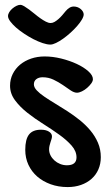

<svg xmlns="http://www.w3.org/2000/svg" viewBox="-20 -654 431 783"><path d="M162.1 -423.8Q194.8 -423.8 229.5 -415.3Q264.2 -406.7 293 -393.3Q321.8 -379.9 340.3 -363.3Q358.9 -346.7 358.9 -331.1Q358.9 -323.2 352.1 -313.7Q345.2 -304.2 335.4 -295.7Q325.7 -287.1 314.2 -281.5Q302.7 -275.9 293.9 -275.9Q282.2 -275.9 267.8 -285.6Q253.4 -295.4 236.1 -307.4Q218.8 -319.3 198.2 -329.1Q177.7 -338.9 153.8 -338.9Q138.2 -338.9 128.2 -331.3Q118.2 -323.7 118.2 -310.1Q118.2 -297.9 129.9 -285.4Q141.6 -272.9 160.9 -259.8Q180.2 -246.6 204.6 -231.9Q229 -217.3 254.6 -200.7Q280.3 -184.1 304.7 -164.6Q329.1 -145 348.4 -122.1Q367.7 -99.1 379.4 -72Q391.1 -44.9 391.1 -13.2Q391.1 14.2 381.3 36.6Q371.6 59.1 353.5 75.2Q335.4 91.3 310.5 100.1Q285.6 108.9 255.9 108.9Q218.3 108.9 186.5 97.4Q154.8 85.9 131.8 65.9Q108.9 45.9 95.9 18.1Q83 -9.8 83 -43Q83 -85.9 98.4 -105.5Q113.8 -125 147 -125Q167.5 -125 179.7 -117.2Q191.9 -109.4 191.9 -98.1Q191.9 -92.3 189.9 -86.2Q188 -80.1 185.8 -73.5Q183.6 -66.9 181.9 -59.6Q180.2 -52.2 180.2 -44.9Q180.2 -32.2 186 -20.5Q191.9 -8.8 201.9 0.2Q211.9 9.3 225.1 14.6Q238.3 20 252.9 20Q292 20 292 -12.2Q292 -37.6 272 -60.3Q252 -83 221.7 -104.7Q191.4 -126.5 156.5 -148.4Q121.6 -170.4 91.3 -194.3Q61 -218.3 41 -245.4Q21 -272.5 21 -304.2Q21 -330.6 32 -352.5Q43 -374.5 62 -390.4Q81.1 -406.2 106.7 -415Q132.3 -423.8 162.1 -423.8ZM247.6 -608.4Q254.9 -617.2 263.2 -622.3Q271.5 -627.4 280.8 -627.4Q288.6 -627.4 295.9 -624.8Q303.2 -622.1 308.8 -617.4Q314.5 -612.8 317.9 -606.9Q321.3 -601.1 321.3 -595.2Q321.3 -586.4 313.7 -573.7Q306.2 -561 294.2 -547.4Q282.2 -533.7 267.3 -520.3Q252.4 -506.8 237.3 -496.1Q222.2 -485.4 208.5 -478.8Q194.8 -472.2 185.5 -472.2Q171.9 -472.2 153.8 -478.3Q135.7 -484.4 116.7 -494.1Q97.7 -503.9 78.9 -516.4Q60.1 -528.8 45.4 -541.7Q30.8 -554.7 21.7 -566.9Q12.7 -579.1 12.7 -588.4Q12.7 -596.2 17.8 -604.5Q22.9 -612.8 30.8 -619.4Q38.6 -626 47.1 -630.1Q55.7 -634.3 62.5 -634.3Q69.3 -634.3 78.6 -628.7Q87.9 -623 98.9 -615Q109.9 -606.9 121.6 -597.2Q133.3 -587.4 144.8 -579.3Q156.2 -571.3 167 -565.7Q177.7 -560.1 186.5 -560.1Q194.3 -560.1 202.4 -564.7Q210.4 -569.3 218.5 -576.4Q226.6 -583.5 233.9 -592Q241.2 -600.6 247.6 -608.4Z"/></svg>

Font: Gochi Hand
Style: Regular
Weight: 400
Designer: Juan Pablo del Peral
Foundry: Juan Pablo del Peral
Version: Version 1.001